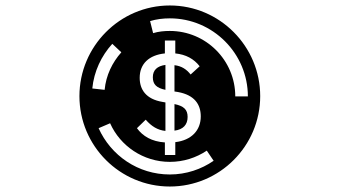

<svg xmlns="http://www.w3.org/2000/svg" viewBox="-20 -652 1240 701"><path d="M382 -202C419 -119 503 -61 600 -61C650 -61 696 -76 735 -102L760 -65C715 -34 660 -15 600 -15C484 -15 385 -84 340 -184ZM317 -329C323 -391 350 -448 390 -492L423 -461C390 -424 367 -377 362 -324ZM582 -86V-132C534 -135 501 -155 480 -184L512 -215C533 -191 555 -177 584 -174V-278L573 -280C513 -290 490 -325 490 -368C490 -419 524 -451 582 -457V-504H620V-457C659 -453 688 -437 709 -410L676 -380C661 -399 643 -411 617 -414V-318L630 -316C690 -305 713 -271 713 -227C713 -176 679 -140 620 -133V-86ZM528 -575C551 -582 575 -585 600 -585C757 -585 885 -457 885 -300H839C839 -432 732 -539 600 -539C579 -539 559 -537 539 -531ZM538 -370C538 -344 551 -331 584 -324V-415C554 -411 538 -396 538 -370ZM270 -301C270 -119 418 29 600 29C782 29 930 -119 930 -301C930 -483 782 -632 600 -632C418 -632 270 -483 270 -301ZM665 -225C665 -252 651 -265 617 -272V-175C649 -179 665 -197 665 -225Z"/></svg>

Font: CryptoKit 1.4
Style: Regular
Weight: 400
Monospace: yes
Designer: Oceane Juvin
Foundry: http://www.head-geneve.ch
Version: Version 1.000